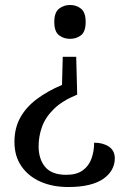

<svg xmlns="http://www.w3.org/2000/svg" viewBox="-20 -559 514 771"><path d="M290 -179Q231 -155 197 -122Q163 -89 149 -50.5Q135 -12 135 28Q135 80 161.5 111.5Q188 143 246 143Q288 143 312.5 125Q337 107 347.5 77.5Q358 48 358 14Q394 14 417.5 30Q441 46 441 77Q441 101 429.5 122Q418 143 395 159Q372 175 337 183.5Q302 192 254 192Q191 192 142.5 170.5Q94 149 66 108.5Q38 68 38 11Q38 -44 61 -86Q84 -128 127 -160.5Q170 -193 229 -218L232 -331H286ZM261 -539Q287 -539 305.5 -524Q324 -509 324 -471Q324 -432 305.5 -417.5Q287 -403 261 -403Q236 -403 217 -417.5Q198 -432 198 -471Q198 -509 217 -524Q236 -539 261 -539Z"/></svg>

Font: Noto Serif Georgian
Style: Regular
Weight: 400
Designer: Monotype Design Team, Akaki Razmadze
Foundry: Google LLC
Version: Version 2.002